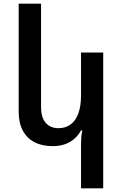

<svg xmlns="http://www.w3.org/2000/svg" viewBox="-20 -780 664 1038"><path d="M538 238H418V-1Q418 -20 419.5 -38Q421 -56 425 -75H418Q405 -51 384 -31.5Q363 -12 333 -1Q303 10 265 10Q207 10 166 -11.5Q125 -33 103 -74.5Q81 -116 81 -177V-760H202V-201Q202 -144 227.5 -115.5Q253 -87 296 -87Q334 -87 361.5 -107Q389 -127 403.5 -166.5Q418 -206 418 -264V-496H538Z"/></svg>

Font: Noto Sans Armenian SemiBold
Style: Regular
Weight: 600
Designer: Monotype Design Team
Foundry: Monotype Imaging Inc.
Version: Version 2.007